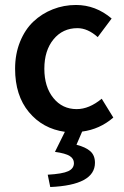

<svg xmlns="http://www.w3.org/2000/svg" viewBox="-20 -523 502 776"><path d="M41 -245.1Q41 -304.7 61 -354.2Q81.1 -403.8 115 -435.8Q148.9 -467.8 193.4 -485.4Q237.8 -502.9 287.1 -502.9Q366.7 -502.9 431.2 -448.2L375 -373Q334.5 -409.2 293 -409.2Q233.4 -409.2 196.3 -364Q159.2 -318.8 159.2 -245.1Q159.2 -171.9 195.6 -127Q231.9 -82 290 -82Q340.3 -82 391.1 -124L438 -47.9Q383.3 -0.5 312 8.8L289.1 62Q326.7 71.8 345.2 88.4Q363.8 105 363.8 134.8Q363.8 225.1 183.1 232.9L172.9 183.1Q232.4 179.7 255.6 168.9Q278.8 158.2 278.8 136.2Q278.8 118.2 261.7 107.4Q244.6 96.7 202.1 90.8L242.2 9.8Q152.3 -2.9 96.7 -70.1Q41 -137.2 41 -245.1Z"/></svg>

Font: Source Sans Pro Semibold
Style: Regular
Weight: 600
Designer: Paul D. Hunt
Foundry: Adobe Systems Incorporated
Version: Version 2.020;PS 2.0;hotconv 1.0.86;makeotf.lib2.5.63406